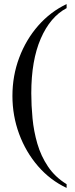

<svg xmlns="http://www.w3.org/2000/svg" viewBox="-20 -715 373 950"><path d="M309.6 214.8Q228.5 176.8 168.2 107.2Q107.9 37.6 74.7 -52.2Q41.5 -142.1 41.5 -240.7Q41.5 -340.3 75.2 -429.9Q108.9 -519.5 169.4 -588.4Q230 -657.2 309.6 -694.8V-674.8Q228.5 -631.8 181.6 -523.9Q134.8 -416 134.8 -253.4Q134.8 -193.8 140.9 -129.6Q147 -65.4 164.8 -4.2Q182.6 57.1 217.5 109.1Q252.4 161.1 309.6 196.3Z"/></svg>

Font: BabelStone Roman
Style: Regular
Weight: 400
Designer: Walt Agee, Victor Gaultney, Peter Martin, Debbi Hosken, Becca Hirsbrunner (SIL); Andrew West (BabelStone)
Foundry: BabelStone
Version: Version 16.000